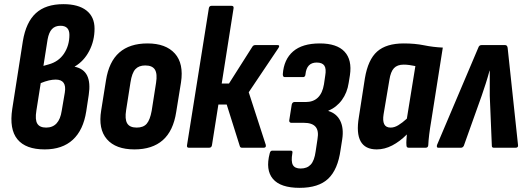

<svg xmlns="http://www.w3.org/2000/svg" viewBox="-20 -711 2544 924"><path d="M195 8Q104 8 64 -40.5Q24 -89 39 -187L90 -513Q105 -604 152.5 -647.5Q200 -691 285 -691Q357 -691 396 -660.5Q435 -630 435 -573Q435 -515 409.5 -466Q384 -417 340 -391L339 -390Q383 -381 399.5 -347Q416 -313 407 -254L395 -175Q381 -85 330.5 -38.5Q280 8 195 8ZM202 -97Q265 -97 277 -178L292 -266Q297 -297 286 -312.5Q275 -328 248 -328Q233 -328 215.5 -324Q198 -320 176 -311L155 -178Q148 -135 159.5 -116Q171 -97 202 -97ZM189 -394 214 -401Q262 -414 288 -453Q314 -492 314 -543Q314 -587 271 -587Q245 -587 230 -571Q215 -555 209 -521Z M627 8Q537 8 494.5 -41Q452 -90 467 -180L490 -324Q504 -414 554 -458Q604 -502 690 -502Q778 -502 821.5 -453.5Q865 -405 851 -314L828 -172Q814 -81 763.5 -36.5Q713 8 627 8ZM638 -97Q670 -97 686 -115.5Q702 -134 710 -178L731 -312Q738 -356 725.5 -376Q713 -396 679 -396Q648 -396 631.5 -378Q615 -360 608 -315L587 -181Q580 -138 592 -117.5Q604 -97 638 -97Z M1316 -494Q1323 -494 1323.5 -490Q1324 -486 1320 -480L1177 -267L1259 -14Q1262 0 1249 0H1145Q1136 0 1134 -8L1071 -208H1031L1000 -12Q998 0 986 0H889Q878 0 880 -12L985 -671Q987 -683 998 -683H1094Q1106 -683 1104 -671L1047 -309H1082L1195 -487Q1200 -494 1208 -494Z M1422 193Q1330 193 1293.5 150Q1257 107 1278 27Q1281 14 1290 14H1379Q1390 14 1387 26Q1380 66 1389.5 83Q1399 100 1427 100Q1458 100 1475.5 81Q1493 62 1499 18L1508 -42Q1515 -82 1498.5 -101Q1482 -120 1442 -120H1381Q1377 -120 1374 -123.5Q1371 -127 1372 -132L1384 -208Q1385 -213 1388.5 -216.5Q1392 -220 1396 -220H1451Q1488 -220 1510 -241.5Q1532 -263 1539 -305L1545 -346Q1551 -380 1541 -395Q1531 -410 1504 -410Q1480 -410 1466.5 -396Q1453 -382 1450 -353Q1450 -348 1447 -344Q1444 -340 1440 -340H1350Q1341 -340 1341 -354Q1346 -425 1390.5 -463.5Q1435 -502 1519 -502Q1601 -502 1638 -462.5Q1675 -423 1664 -349L1658 -312Q1651 -265 1625.5 -230Q1600 -195 1560 -178V-177Q1600 -165 1617.5 -129.5Q1635 -94 1627 -41L1619 10Q1606 105 1559.5 149Q1513 193 1422 193Z M1793 8Q1737 8 1715.5 -31Q1694 -70 1707 -147L1736 -334Q1751 -424 1795 -463Q1839 -502 1923 -502Q1977 -502 2021 -493Q2065 -484 2111 -482L2055 -127Q2049 -92 2045.5 -63.5Q2042 -35 2041 -12Q2040 0 2028 0H1947Q1936 0 1936 -12Q1935 -24 1936 -37.5Q1937 -51 1938 -64Q1904 -30 1867.5 -11Q1831 8 1793 8ZM1860 -97Q1878 -97 1897 -108.5Q1916 -120 1938 -140L1979 -393Q1965 -396 1950.5 -398Q1936 -400 1923 -400Q1892 -400 1876 -383Q1860 -366 1854 -327L1826 -161Q1821 -130 1829 -113.5Q1837 -97 1860 -97Z M2089 0Q2080 0 2083 -13L2282 -482Q2286 -494 2297 -494H2411Q2421 -494 2423 -481L2473 -13Q2475 0 2461 0H2357Q2347 0 2347 -9L2337 -250Q2337 -279 2337 -308.5Q2337 -338 2337 -371H2336Q2327 -338 2317.5 -308.5Q2308 -279 2298 -250L2212 -9Q2207 0 2198 0Z"/></svg>

Font: Sofia Sans Condensed ExtraBold
Style: Italic
Weight: 800
Italic angle: -9°
Version: Version 4.100